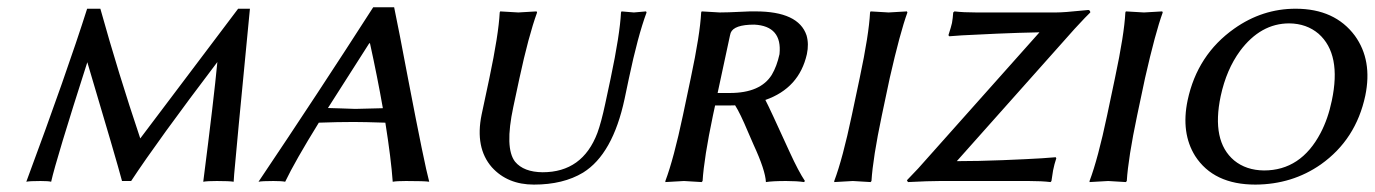

<svg xmlns="http://www.w3.org/2000/svg" viewBox="-20 -494 3752 524"><path d="M217.8 -470.2H253.9Q302.7 -294.9 362.8 -116.2L629.9 -470.2H662.1Q622.6 -63 619.1 -18.6Q618.2 -7.8 617.7 2Q606.4 0 571.8 0Q545.9 0 534.7 2Q564 -226.6 573.2 -324.7Q410.6 -110.4 337.9 0H313Q298.3 -55.7 218.3 -324.2Q133.3 -59.1 119.6 2Q112.3 0 90.8 0Q60.5 0 51.8 2Q162.6 -296.4 217.8 -470.2Z M850.1 -159.2Q785.2 -54.2 758.3 2Q749 0 726.1 0Q695.3 0 685.5 2Q848.6 -240.7 998.5 -474.1H1055.7Q1067.9 -416 1094.2 -276.4Q1138.7 -44.4 1151.4 2Q1139.2 0 1087.9 0Q1063.5 0 1051.8 2Q1047.4 -60.1 1031.7 -159.2Q973.1 -161.1 945.3 -161.1Q902.3 -161.1 850.1 -159.2ZM1024.9 -198.7Q1009.8 -284.7 989.7 -376H987.8Q876.5 -201.7 875 -199.2Q885.3 -199.2 909.2 -198.2Q938.5 -197.3 949.7 -196.8Q982.4 -197.3 1024.9 -198.7Z M1696.3 -279.8 1684.6 -224.1Q1652.3 -73.2 1571.3 -22.9Q1517.1 9.8 1437 9.8Q1365.2 9.8 1322.3 -37.6Q1275.9 -90.8 1294.4 -181.2L1315.4 -279.8Q1340.8 -400.4 1343.8 -460L1345.2 -462.9Q1347.2 -462.9 1394.5 -460L1444.3 -462.9L1445.8 -460Q1422.4 -395.5 1397.5 -279.8L1380.9 -202.1Q1356.9 -89.8 1385.7 -52.7Q1409.2 -24.4 1460.9 -23.9Q1569.8 -23.9 1610.4 -131.3Q1621.1 -160.6 1631.8 -210.9L1646.5 -279.8Q1671.9 -400.4 1674.8 -460L1676.3 -462.9Q1677.2 -462.9 1710 -460L1743.2 -462.9L1744.6 -460Q1720.7 -395.5 1696.3 -279.8Z M2107.4 -346.2Q2115.2 -422.9 2038.6 -426.8Q1982.9 -426.8 1974.1 -404.3Q1972.7 -400.4 1972.2 -397L1938.5 -240.2H1971.7Q2055.7 -240.2 2086.4 -290Q2100.1 -313 2107.4 -346.2ZM1986.3 -206.5Q1977.5 -206.1 1968.3 -206.1H1931.6L1925.8 -179.2Q1901.4 -63 1897.5 0L1895 2.9Q1893.1 2.9 1846.7 0L1795.9 2.9V0Q1818.8 -61 1843.8 -179.2L1865.2 -280.8Q1890.6 -400.4 1893.6 -460L1895 -462.9Q1897 -462.9 1944.3 -460Q1965.3 -460 2003.4 -461.9Q2031.2 -463.4 2042 -462.9Q2159.2 -462.9 2181.2 -397.5Q2188 -374 2182.1 -346.2Q2161.1 -253.4 2068.8 -221.2Q2079.1 -202.1 2135.3 -78.6Q2159.2 -26.4 2176.8 0L2174.3 2.9Q2154.8 0 2125.5 0Q2088.4 0 2070.3 2.9Q2068.8 -29.3 2036.6 -99.1Q2031.2 -110.8 2021.5 -133.8Q2000 -185.1 1986.3 -206.5Z M2326.2 -280.8Q2351.6 -400.4 2354.5 -460L2356 -462.9Q2357.9 -462.9 2405.3 -460Q2405.3 -460 2455.1 -462.9L2456.5 -460Q2436.5 -405.3 2408.2 -280.8L2386.7 -179.2Q2362.3 -63 2358.4 0L2356 2.9Q2354 2.9 2307.6 0Q2307.6 0 2256.8 2.9V0Q2279.8 -61 2304.7 -179.2Z M2591.3 -54.2Q2648.9 -54.2 2716.6 -56.9Q2784.2 -59.6 2822.8 -62L2861.3 -64.9L2862.8 -62Q2857.4 -45.9 2854 -28.8Q2853.5 -25.4 2849.6 0L2847.2 2.9Q2823.2 0 2787.6 0H2545.4Q2514.6 0 2458 2.9L2455.1 -2Q2457 -3.9 2485.8 -34.2L2816.9 -405.8Q2762.2 -404.8 2700.4 -402.1Q2638.7 -399.4 2605 -397.5L2570.8 -395L2568.4 -397.9Q2576.2 -421.9 2578.1 -431.2Q2579.1 -436.5 2580.1 -444.8Q2580.6 -454.1 2581.5 -460L2585 -462.9Q2608.9 -460 2644.5 -460H2862.3Q2883.8 -460 2934.6 -465.3Q2948.7 -466.8 2950.7 -466.8Q2955.6 -465.3 2955.6 -460Q2947.8 -453.1 2912.6 -415Z M3022.9 -280.8Q3048.3 -400.4 3051.3 -460L3052.7 -462.9Q3054.7 -462.9 3102.1 -460Q3102.1 -460 3151.9 -462.9L3153.3 -460Q3133.3 -405.3 3105 -280.8L3083.5 -179.2Q3059.1 -63 3055.2 0L3052.7 2.9Q3050.8 2.9 3004.4 0Q3004.4 0 2953.6 2.9V0Q2976.6 -61 3001.5 -179.2Z M3498.5 -430.2Q3420.4 -430.2 3364.3 -355Q3327.1 -304.2 3311.5 -231.9Q3285.6 -108.9 3348.1 -56.2Q3380.9 -29.3 3429.7 -28.8Q3530.3 -28.8 3584 -130.9Q3604.5 -169.9 3614.7 -219.2Q3641.6 -346.2 3578.6 -401.9Q3545.9 -429.7 3498.5 -430.2ZM3706.1 -232.9Q3680.7 -113.3 3585 -45.4Q3506.8 9.3 3406.2 9.8Q3292 9.8 3241.7 -68.4Q3202.6 -131.3 3221.2 -220.2Q3247.6 -344.7 3348.6 -416Q3425.3 -470.2 3516.1 -470.2Q3623 -470.2 3677.7 -396.5Q3726.1 -329.6 3706.1 -232.9Z"/></svg>

Font: Linux Biolinum Capitals O
Style: Italic Samll Caps
Weight: 400
Italic angle: -12°
Designer: Philipp H. Poll
Foundry: Philipp H. Poll
Version: Version 0.6.2